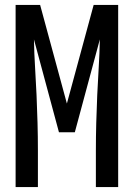

<svg xmlns="http://www.w3.org/2000/svg" viewBox="-20 -755 540 775"><path d="M43 0V-735H142L250 -337L358 -735H457V0H367V-147Q367 -203 368.5 -259Q370 -315 372.5 -371.5Q375 -428 378.5 -484Q382 -540 383 -596L282 -221H218L117 -596Q118 -540 121.5 -484Q125 -428 127.5 -371.5Q130 -315 131.5 -259Q133 -203 133 -147V0Z"/></svg>

Font: Iosevka SS10 Medium
Style: Regular
Weight: 500
Monospace: yes
Designer: Belleve Invis
Foundry: Belleve Invis
Version: Version 28.0.6; ttfautohint (v1.8.4)